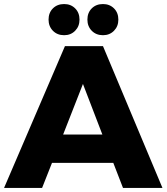

<svg xmlns="http://www.w3.org/2000/svg" viewBox="-25 -929 823 949"><path d="M292 -755Q258 -755 236.5 -777Q215 -799 215 -832Q215 -866 236.5 -887.5Q258 -909 292 -909Q325 -909 346.5 -887.5Q368 -866 368 -832Q368 -799 346.5 -777Q325 -755 292 -755ZM484 -755Q450 -755 428.5 -777Q407 -799 407 -832Q407 -866 428.5 -887.5Q450 -909 484 -909Q517 -909 538.5 -887.5Q560 -866 560 -832Q560 -799 538.5 -777Q517 -755 484 -755ZM583 0 535 -124H232L183 0H-5L296 -701H484L778 0ZM287 -264H481L385 -514Z"/></svg>

Font: Montserrat arm
Style: Bold
Weight: 700
Designer: Julieta Ulanovsky
Foundry: Julieta Ulanovsky
Version: Version 6.000;PS 006.000;hotconv 1.0.88;makeotf.lib2.5.64775